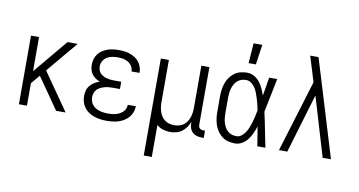

<svg xmlns="http://www.w3.org/2000/svg" viewBox="-88 -985 2676 1433"><g transform="rotate(10 1250.0 -268.5)"><path d="M82 0V-520H143V-261L359 -520H436L238 -284L436 0H364L199 -237L143 -170V0Z M747 8Q724 8 700.5 5Q677 2 654.5 -5.5Q632 -13 612 -26Q592 -39 578 -57.5Q564 -76 557 -99Q550 -122 550 -146Q550 -167 556 -188Q562 -209 576 -225.5Q590 -242 608.5 -253.5Q627 -265 647 -271Q629 -278 613.5 -288.5Q598 -299 587 -314Q576 -329 571 -347.5Q566 -366 566 -384Q566 -406 572 -427.5Q578 -449 591 -466.5Q604 -484 622.5 -496Q641 -508 661.5 -515.5Q682 -523 703.5 -525.5Q725 -528 747 -528Q768 -528 789.5 -525.5Q811 -523 831 -516Q851 -509 869.5 -497.5Q888 -486 901 -469Q914 -452 921 -431.5Q928 -411 928 -390V-387H867V-388Q867 -409 855.5 -427Q844 -445 826.5 -455.5Q809 -466 788.5 -469.5Q768 -473 747 -473Q726 -473 705 -469Q684 -465 666 -454Q648 -443 637.5 -424Q627 -405 627 -384Q627 -369 631.5 -355.5Q636 -342 645.5 -332Q655 -322 668 -315Q681 -308 694.5 -304.5Q708 -301 722 -299.5Q736 -298 750 -298H805V-243H750Q734 -243 718 -241.5Q702 -240 687 -235.5Q672 -231 657.5 -224Q643 -217 632 -205.5Q621 -194 616 -178.5Q611 -163 611 -147Q611 -131 616 -115.5Q621 -100 631.5 -88Q642 -76 655.5 -68Q669 -60 684.5 -55.5Q700 -51 715.5 -49Q731 -47 747 -47Q762 -47 777.5 -48.5Q793 -50 807.5 -54Q822 -58 835.5 -65Q849 -72 860 -82.5Q871 -93 877 -107.5Q883 -122 883 -137H944V-136Q944 -113 936 -91.5Q928 -70 913 -52.5Q898 -35 878.5 -23Q859 -11 837.5 -4Q816 3 793 5.5Q770 8 747 8Z M1066 215V-520H1127V-200Q1127 -181 1129.5 -163Q1132 -145 1138 -127.5Q1144 -110 1154.5 -94Q1165 -78 1180 -67.5Q1195 -57 1213 -52Q1231 -47 1250 -47Q1269 -47 1287 -52Q1305 -57 1320 -67.5Q1335 -78 1345.5 -94Q1356 -110 1362 -127.5Q1368 -145 1370.5 -163Q1373 -181 1373 -200V-520H1434V-84Q1434 -76 1436 -69Q1438 -62 1443 -57Q1448 -52 1455.5 -49.5Q1463 -47 1470 -47H1484V8H1470Q1451 8 1432.5 3Q1414 -2 1399.5 -15Q1385 -28 1379 -46.5Q1373 -65 1373 -84V-96Q1365 -73 1351 -53Q1337 -33 1318 -18.5Q1299 -4 1275 2Q1251 8 1227 8Q1200 8 1173.5 -0.5Q1147 -9 1127 -27V215Z M1721 8Q1695 8 1670 2Q1645 -4 1624.5 -19Q1604 -34 1589 -55Q1574 -76 1565.5 -100Q1557 -124 1553.5 -149.5Q1550 -175 1550 -200V-320Q1550 -345 1553.5 -370.5Q1557 -396 1565.5 -420Q1574 -444 1589 -465Q1604 -486 1624.5 -501Q1645 -516 1670 -522Q1695 -528 1721 -528Q1748 -528 1773 -514Q1798 -500 1815 -478Q1832 -456 1843.5 -431Q1855 -406 1864 -380Q1870 -415 1875.5 -450Q1881 -485 1887 -520H1948Q1934 -456 1922 -391.5Q1910 -327 1896 -263Q1911 -198 1923.5 -132Q1936 -66 1950 0H1889Q1883 -37 1877 -73.5Q1871 -110 1865 -146Q1856 -119 1844.5 -93Q1833 -67 1816 -44.5Q1799 -22 1774 -7Q1749 8 1721 8ZM1721 -47Q1743 -47 1761 -61.5Q1779 -76 1790.5 -95Q1802 -114 1810 -135Q1818 -156 1824 -177Q1830 -198 1835 -220Q1840 -242 1844 -264Q1840 -285 1835 -306Q1830 -327 1823.5 -348Q1817 -369 1809.5 -389Q1802 -409 1790.5 -427.5Q1779 -446 1760.5 -459.5Q1742 -473 1721 -473Q1703 -473 1686 -467.5Q1669 -462 1655.5 -450Q1642 -438 1633.5 -422.5Q1625 -407 1620 -390Q1615 -373 1613 -355.5Q1611 -338 1611 -320V-200Q1611 -182 1613 -164.5Q1615 -147 1620 -130Q1625 -113 1633.5 -97.5Q1642 -82 1655.5 -70Q1669 -58 1686 -52.5Q1703 -47 1721 -47ZM1717 -600 1728 -752H1794L1772 -600Z M2053 0 2219 -543 2193 -628Q2185 -655 2176.5 -681.5Q2168 -708 2160 -735H2223L2257 -624L2447 0H2384L2250 -449L2116 0Z"/></g></svg>

Font: Iosevka Custom Light
Style: Regular
Weight: 300
Monospace: yes
Designer: Belleve Invis
Foundry: Belleve Invis
Version: Version 27.3.5